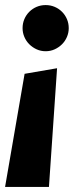

<svg xmlns="http://www.w3.org/2000/svg" viewBox="-42 -532 311 757"><path d="M183 -263 151 205H-22L55 -241ZM229 -421Q229 -403 222 -386.5Q215 -370 202.5 -357.5Q190 -345 173.5 -337.5Q157 -330 138 -330Q119 -330 102.5 -337.5Q86 -345 73.5 -357.5Q61 -370 54 -386.5Q47 -403 47 -421Q47 -440 54 -456.5Q61 -473 73.5 -485.5Q86 -498 102.5 -505Q119 -512 138 -512Q157 -512 173.5 -505Q190 -498 202.5 -485.5Q215 -473 222 -456.5Q229 -440 229 -421Z"/></svg>

Font: Szlgxwxxxixliatcpuztgldltzi
Style: Regular
Weight: 700
Italic angle: -8°
Designer: Carrois Corporate & Edenspiekermann
Foundry: Carrois Corporate GbR & Edenspiekermann AG
Version: Version 2.001